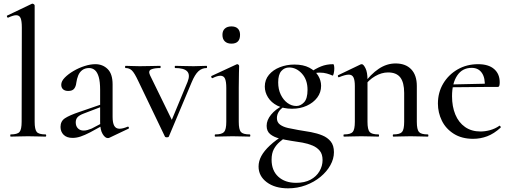

<svg xmlns="http://www.w3.org/2000/svg" viewBox="-20 -745 2784 1047"><path d="M38 0Q36 0 36 -6Q36 -12 38 -12Q75 -12 86.5 -25.5Q98 -39 98 -81L99 -595Q99 -630 92.5 -646Q86 -662 68 -662Q53 -662 25 -649Q21 -647 18.5 -653Q16 -659 19 -660L153 -724Q155 -725 157 -725Q160 -725 164.5 -722Q169 -719 169 -715V-81Q169 -40 180 -26Q191 -12 228 -12Q232 -12 232 -6Q232 0 228 0Q210 0 185.5 -1Q161 -2 133 -2Q106 -2 81.5 -1Q57 0 38 0Z M577 6Q573 8 568 8Q553 8 539.5 -14.5Q526 -37 526 -79V-255Q526 -299 518.5 -325Q511 -351 497.5 -362.5Q484 -374 466 -374Q444 -374 429 -363Q414 -352 406.5 -333.5Q399 -315 396 -293Q394 -274 384.5 -261.5Q375 -249 352 -249Q334 -249 324 -258Q314 -267 314 -283Q314 -302 333 -321.5Q352 -341 381 -358Q410 -375 441.5 -385Q473 -395 500 -395Q540 -395 567 -368.5Q594 -342 594 -285V-108Q594 -75 603 -59Q612 -43 632 -43Q649 -43 676 -54Q680 -56 682.5 -50.5Q685 -45 680 -43ZM376 7Q344 7 327 -10Q310 -27 310 -53Q310 -84 334 -100Q358 -116 411 -134L536 -177L539 -165L437 -126Q413 -117 403 -106Q393 -95 393 -78Q393 -57 405 -45Q417 -33 436 -33Q446 -33 457 -36Q468 -39 480 -44L556 -84L557 -70L471 -23Q442 -8 419.5 -0.5Q397 7 376 7Z M1107 -386Q1109 -386 1109 -380Q1109 -374 1107 -374Q1081 -374 1062 -356.5Q1043 -339 1025 -296L901 -1Q899 4 890 4Q881 4 879 -1L734 -303Q713 -348 699 -361Q685 -374 665 -374Q662 -374 662 -380Q662 -386 665 -386Q680 -386 699 -385Q718 -384 742 -384Q779 -384 805 -385Q831 -386 853 -386Q856 -386 856 -380Q856 -374 853 -374Q822 -374 804.5 -366.5Q787 -359 798 -335L924 -77L888 -22L1003 -299Q1018 -337 1001 -355.5Q984 -374 935 -374Q933 -374 933 -380Q933 -386 935 -386Q959 -386 980.5 -385Q1002 -384 1036 -384Q1058 -384 1072.5 -385Q1087 -386 1107 -386Z M1154 0Q1151 0 1151 -6Q1151 -12 1154 -12Q1190 -12 1202 -25.5Q1214 -39 1214 -81V-265Q1214 -300 1207 -316Q1200 -332 1182 -332Q1174 -332 1163.5 -329Q1153 -326 1139 -319Q1135 -318 1132.5 -323.5Q1130 -329 1134 -331L1270 -394Q1273 -395 1274 -395Q1277 -395 1280.5 -392Q1284 -389 1284 -385Q1284 -376 1283 -346Q1282 -316 1282 -267V-81Q1282 -39 1293.5 -25.5Q1305 -12 1342 -12Q1345 -12 1345 -6Q1345 0 1342 0Q1324 0 1299.5 -1Q1275 -2 1248 -2Q1221 -2 1197 -1Q1173 0 1154 0ZM1242 -507Q1219 -507 1206 -519.5Q1193 -532 1193 -555Q1193 -577 1206 -589Q1219 -601 1242 -601Q1265 -601 1277 -589Q1289 -577 1289 -555Q1289 -507 1242 -507Z M1551 282Q1479 282 1434.5 248.5Q1390 215 1390 163Q1390 134 1405 106Q1420 78 1452 48Q1484 18 1535 -13L1545 -2Q1525 12 1505.5 28.5Q1486 45 1473.5 68Q1461 91 1461 126Q1461 185 1497.5 218.5Q1534 252 1595 252Q1641 252 1673 235Q1705 218 1722 189Q1739 160 1739 128Q1739 96 1724 77.5Q1709 59 1684 48.5Q1659 38 1628.5 32.5Q1598 27 1568 23Q1536 18 1505 10.5Q1474 3 1454 -13Q1434 -29 1434 -59Q1434 -90 1458 -119.5Q1482 -149 1523 -170L1531 -164Q1511 -153 1500.5 -136.5Q1490 -120 1490 -101Q1490 -78 1507 -65.5Q1524 -53 1551 -47Q1578 -41 1607 -36Q1642 -31 1676 -24.5Q1710 -18 1738 -6.5Q1766 5 1783.5 26.5Q1801 48 1801 85Q1801 121 1781.5 156Q1762 191 1727.5 219.5Q1693 248 1647.5 265Q1602 282 1551 282ZM1573 -152Q1525 -152 1492 -169Q1459 -186 1441.5 -214Q1424 -242 1424 -273Q1424 -310 1446.5 -337Q1469 -364 1506 -378.5Q1543 -393 1585 -393Q1634 -393 1666.5 -376Q1699 -359 1715 -332.5Q1731 -306 1731 -277Q1731 -241 1710 -213Q1689 -185 1653 -168.5Q1617 -152 1573 -152ZM1596 -167Q1619 -167 1638 -187Q1657 -207 1657 -255Q1657 -310 1626.5 -343.5Q1596 -377 1557 -377Q1531 -377 1514 -357.5Q1497 -338 1497 -296Q1497 -258 1511 -229Q1525 -200 1547.5 -183.5Q1570 -167 1596 -167ZM1669 -316 1670 -349Q1701 -371 1731 -383Q1761 -395 1797 -395Q1800 -395 1801.5 -387.5Q1803 -380 1803 -371Q1803 -359 1800 -345Q1797 -331 1793 -333Q1780 -339 1762.5 -344Q1745 -349 1724 -349Q1712 -349 1700.5 -347Q1689 -345 1677 -341Z M2125 0Q2122 0 2122 -6Q2122 -12 2125 -12Q2161 -12 2172.5 -25.5Q2184 -39 2184 -81V-238Q2184 -295 2163 -322.5Q2142 -350 2096 -350Q2061 -350 2025.5 -329.5Q1990 -309 1965 -273L1961 -285Q2002 -341 2045.5 -370Q2089 -399 2137 -399Q2192 -399 2222.5 -367Q2253 -335 2253 -276V-81Q2253 -39 2264.5 -25.5Q2276 -12 2313 -12Q2316 -12 2316 -6Q2316 0 2313 0Q2294 0 2270 -1Q2246 -2 2219 -2Q2192 -2 2167.5 -1Q2143 0 2125 0ZM1856 0Q1853 0 1853 -6Q1853 -12 1856 -12Q1892 -12 1903.5 -25.5Q1915 -39 1915 -81V-276Q1915 -308 1907.5 -323Q1900 -338 1882 -338Q1872 -338 1859 -334.5Q1846 -331 1829 -324Q1825 -322 1823 -327.5Q1821 -333 1824 -335L1947 -394Q1951 -395 1953 -395Q1962 -395 1973 -373Q1984 -351 1984 -310V-81Q1984 -39 1995.5 -25.5Q2007 -12 2044 -12Q2047 -12 2047 -6Q2047 0 2044 0Q2025 0 2001 -1Q1977 -2 1950 -2Q1923 -2 1898.5 -1Q1874 0 1856 0Z M2560 12Q2498 12 2454.5 -15.5Q2411 -43 2389.5 -87Q2368 -131 2368 -180Q2368 -241 2397 -289.5Q2426 -338 2475.5 -366.5Q2525 -395 2587 -395Q2644 -395 2674.5 -368.5Q2705 -342 2705 -296Q2705 -285 2703 -278Q2701 -271 2694 -271H2623Q2627 -319 2608 -347Q2589 -375 2552 -375Q2501 -375 2473 -333Q2445 -291 2445 -220Q2445 -164 2463 -120.5Q2481 -77 2516 -52.5Q2551 -28 2600 -28Q2626 -28 2653 -35.5Q2680 -43 2703 -59Q2705 -61 2708.5 -56.5Q2712 -52 2710 -49Q2674 -16 2637 -2Q2600 12 2560 12ZM2422 -269 2421 -284 2646 -289V-271Z"/></svg>

Font: Cormorant Light Medium
Style: Regular
Weight: 500
Version: Version 4.000